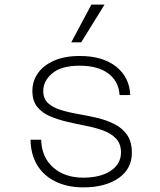

<svg xmlns="http://www.w3.org/2000/svg" viewBox="-20 -798 690 830"><path d="M340 12Q272 12 220.5 -13Q169 -38 141 -84Q113 -130 112 -194H158Q160 -118 210 -74Q260 -30 340 -30Q414 -30 458.5 -59.5Q503 -89 503 -139Q503 -176 482 -198.5Q461 -221 427 -233.5Q393 -246 352 -254Q311 -262 270.5 -271.5Q230 -281 196 -295.5Q162 -310 141 -336Q120 -362 120 -405Q120 -447 143.5 -481Q167 -515 213 -535.5Q259 -556 325 -556Q424 -556 482 -510Q540 -464 543 -387H497Q493 -447 448 -480.5Q403 -514 324 -514Q245 -514 206 -481Q167 -448 167 -405Q167 -371 188 -352Q209 -333 243 -322.5Q277 -312 318 -305Q359 -298 399.5 -288.5Q440 -279 474 -262Q508 -245 529 -215.5Q550 -186 550 -137Q550 -68 492.5 -28Q435 12 340 12ZM288 -615 375 -778H432L331 -615Z"/></svg>

Font: Azeret Mono Thin
Style: Regular
Weight: 100
Designer: Martin Vácha
Foundry: Displaay
Version: Version 1.002